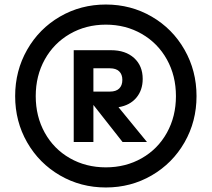

<svg xmlns="http://www.w3.org/2000/svg" viewBox="-20 -807 936 849"><path d="M306 -585H471Q535 -585 573 -550.5Q611 -516 611 -458Q611 -408 582.5 -374.5Q554 -341 504 -333L630 -179H522L393 -343V-179H306ZM448 -787Q559 -787 651 -733.5Q743 -680 796 -587Q849 -494 849 -382Q849 -270 796 -177.5Q743 -85 651 -31.5Q559 22 448 22Q337 22 245 -31.5Q153 -85 100 -177.5Q47 -270 47 -382Q47 -494 100 -587Q153 -680 245 -733.5Q337 -787 448 -787ZM448 -67Q536 -67 607 -107.5Q678 -148 718 -220Q758 -292 758 -382Q758 -472 718 -544Q678 -616 607 -657Q536 -698 448 -698Q360 -698 289 -657Q218 -616 178 -544Q138 -472 138 -382Q138 -292 178 -220Q218 -148 289 -107.5Q360 -67 448 -67ZM466 -402Q493 -402 507 -415.5Q521 -429 521 -454Q521 -478 507 -491.5Q493 -505 466 -505H393V-402Z"/></svg>

Font: Application Semibold
Style: Regular
Weight: 600
Designer: Wei Huang
Foundry: Wei Huang
Version: Version 0.012